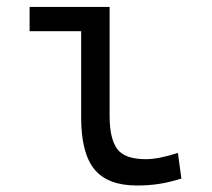

<svg xmlns="http://www.w3.org/2000/svg" viewBox="-20 -538 626 567"><path d="M384.3 9.8Q297.9 9.8 258.8 -38.1Q219.7 -85.9 219.7 -190.4V-445.8H67.4V-517.6H303.7V-195.3Q303.7 -128.9 325.9 -98.4Q348.1 -67.9 410.6 -67.9Q448.2 -67.9 505.4 -86.4L515.6 -10.7Q481.9 0 450.9 4.9Q419.9 9.8 384.3 9.8Z"/></svg>

Font: Cascadia Code PL SemiLight
Style: Regular
Weight: 350
Monospace: yes
Designer: Aaron Bell
Foundry: Saja Typeworks
Version: Version 2404.023; ttfautohint (v1.8.4)